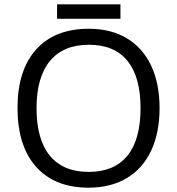

<svg xmlns="http://www.w3.org/2000/svg" viewBox="-20 -858 819 888"><path d="M537 -771V-838H244V-771ZM391 -725Q233 -725 147 -629Q61 -533 61 -359Q61 -183 147 -86.5Q233 10 390 10Q492 10 566 -34Q640 -78 679 -161Q718 -244 718 -358Q718 -472 679 -554.5Q640 -637 566.5 -681Q493 -725 391 -725ZM391 -651Q509 -651 569.5 -576.5Q630 -502 630 -358Q630 -212 569 -137.5Q508 -63 390 -63Q272 -63 210.5 -138Q149 -213 149 -358Q149 -501 211 -576Q273 -651 391 -651Z"/></svg>

Font: OpenSansMMV
Style: Regular
Weight: 400
Designer: Steve Matteson
Foundry: Ascender Corporation
Version: Version 4.000